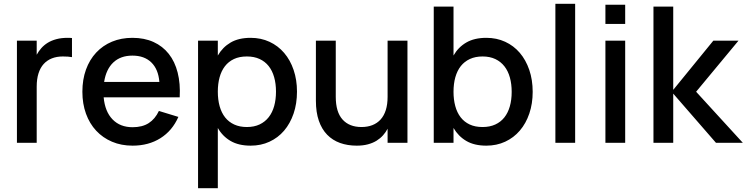

<svg xmlns="http://www.w3.org/2000/svg" viewBox="-20 -755 3947 1015"><path d="M360.5 -453Q341.5 -456.5 312 -456.5Q280 -456.5 254.5 -446.5Q229 -436.5 211 -416.8Q193 -397 183.5 -367Q174 -337 174 -297V0H69.5V-540H174V-465.5Q184 -484 198.2 -500.2Q212.5 -516.5 232.2 -528.8Q252 -541 278.2 -548Q304.5 -555 337.5 -555Q343 -555 349 -554.8Q355 -554.5 360.5 -554Z M681 -82.5Q732.5 -82.5 766.2 -104.2Q800 -126 820 -168.5L923 -137Q891 -64 828.2 -24.5Q765.5 15 681 15Q621 15 572.2 -5.8Q523.5 -26.5 488.5 -64Q453.5 -101.5 434.5 -154Q415.5 -206.5 415.5 -270Q415.5 -334.5 434.5 -387Q453.5 -439.5 488.5 -477Q523.5 -514.5 572.2 -534.8Q621 -555 680 -555Q743 -555 791.5 -533Q840 -511 872.2 -470.2Q904.5 -429.5 919.2 -371.2Q934 -313 930 -240.5H528Q535 -165 575 -123.8Q615 -82.5 681 -82.5ZM822.5 -322Q817 -389 780 -425Q743 -461 680 -461Q617.5 -461 579.2 -425Q541 -389 530.5 -322Z M1027 240V-540H1131.5V-461.5Q1157 -505.5 1199.2 -530.2Q1241.5 -555 1305 -555Q1359.5 -555 1404.8 -534Q1450 -513 1482.2 -475.2Q1514.5 -437.5 1532.2 -385.2Q1550 -333 1550 -270.5Q1550 -207 1532 -154.5Q1514 -102 1481.8 -64.2Q1449.5 -26.5 1404.5 -5.8Q1359.5 15 1305 15Q1241.5 15 1199 -9.8Q1156.5 -34.5 1131.5 -78.5V240ZM1285 -83.5Q1323.5 -83.5 1352.5 -97.2Q1381.5 -111 1400.8 -135.8Q1420 -160.5 1429.5 -194.8Q1439 -229 1439 -270.5Q1439 -313 1429.2 -347.2Q1419.5 -381.5 1400.2 -405.8Q1381 -430 1352.2 -443.2Q1323.5 -456.5 1285 -456.5Q1245.5 -456.5 1216.8 -443Q1188 -429.5 1169 -404.8Q1150 -380 1140.8 -346Q1131.5 -312 1131.5 -270.5Q1131.5 -228 1141.2 -193.2Q1151 -158.5 1170.2 -134.2Q1189.5 -110 1218.2 -96.8Q1247 -83.5 1285 -83.5Z M1755 -243Q1755 -163 1790.8 -123.2Q1826.5 -83.5 1891 -83.5Q1923 -83.5 1948.5 -93.5Q1974 -103.5 1992 -123.2Q2010 -143 2019.5 -173Q2029 -203 2029 -243V-540H2134V0H2029V-74.5Q2019.5 -56 2005 -39.8Q1990.5 -23.5 1970.8 -11.2Q1951 1 1925 8Q1899 15 1866 15Q1817.5 15 1777.8 0.8Q1738 -13.5 1709.5 -42.8Q1681 -72 1665.5 -116.8Q1650 -161.5 1650 -222.5V-540H1755Z M2273 -720H2377.5V-461.5Q2402.5 -505.5 2445 -530.2Q2487.5 -555 2551 -555Q2605.5 -555 2650.5 -534.2Q2695.5 -513.5 2727.8 -475.8Q2760 -438 2778 -385.5Q2796 -333 2796 -269.5Q2796 -207 2778.2 -154.8Q2760.5 -102.5 2728.2 -64.8Q2696 -27 2650.8 -6Q2605.5 15 2551 15Q2487.5 15 2445.2 -9.8Q2403 -34.5 2377.5 -78.5V0H2273ZM2531 -456.5Q2493 -456.5 2464.2 -443.2Q2435.5 -430 2416.2 -405.8Q2397 -381.5 2387.2 -347Q2377.5 -312.5 2377.5 -269.5Q2377.5 -228.5 2386.8 -194.2Q2396 -160 2415 -135.2Q2434 -110.5 2462.8 -97Q2491.5 -83.5 2531 -83.5Q2569.5 -83.5 2598.2 -96.8Q2627 -110 2646.2 -134.2Q2665.5 -158.5 2675.2 -192.8Q2685 -227 2685 -269.5Q2685 -311 2675.5 -345.2Q2666 -379.5 2646.8 -404.2Q2627.5 -429 2598.5 -442.8Q2569.5 -456.5 2531 -456.5Z M2916 0V-735H3020.5V0Z M3180.5 -628.5V-730H3285V-628.5ZM3180.5 0V-540H3285V0Z M3434.5 -720H3539V-280L3751 -540H3884L3660 -270L3907 0H3765L3539 -260V0H3434.5Z"/></svg>

Font: Vela Sans SemBd
Style: Regular
Weight: 600
Designer: Principal design: Mikhail Sharanda - project Manrope.
Design modification: Ravid Balaliev
Foundry: Mikhail Sharanda
Version: Version 1.001